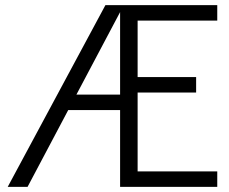

<svg xmlns="http://www.w3.org/2000/svg" viewBox="-20 -725 888 745"><path d="M10 0 389 -705H460L456 -678H446L87 0ZM213 -298V-358H499V-298ZM446 0V-705H823V-645H497L514 -662V-42L497 -60H823V0ZM488 -366V-426H741V-366Z"/></svg>

Font: TikTok Sans Light
Style: Regular
Weight: 300
Version: Version 4.000